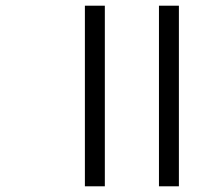

<svg xmlns="http://www.w3.org/2000/svg" viewBox="-20 -654 750 674"><path d="M278 0ZM278 -634H348V0H278ZM538 -634H608V0H538Z"/></svg>

Font: Biryani Light
Style: Regular
Weight: 300
Designer: Dan Reynolds and Mathieu Réguer
Foundry: Dan Reynolds and Mathieu Réguer
Version: Version 1.004; ttfautohint (v1.1) -l 5 -r 5 -G 72 -x 0 -D la